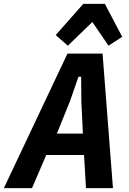

<svg xmlns="http://www.w3.org/2000/svg" viewBox="-60 -976 670 996"><path d="M386 0 376 -172H180L106 0H-40L290 -698H472L526 0ZM362 -451 361 -578H347L303 -451L235 -283H370ZM484 -956 574 -785 503 -739 419 -862 292 -739 229 -794 372 -956Z"/></svg>

Font: IBM Plex Sans Cond
Style: Bold Italic
Weight: 700
Width: 3
Italic angle: -11°
Designer: Mike Abbink, Paul van der Laan, Pieter van Rosmalen
Foundry: Bold Monday
Version: Version 1.3